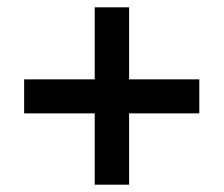

<svg xmlns="http://www.w3.org/2000/svg" viewBox="-20 -616 612 525"><path d="M239 -111V-306H46V-399H239V-596H333V-399H525V-306H333V-111Z"/></svg>

Font: Noto Sans Tamil SemiBold
Style: Regular
Weight: 600
Designer: Jelle Bosma - Monotype Design Team
Foundry: Monotype Imaging Inc.
Version: Version 2.004; ttfautohint (v1.8.4.7-5d5b)